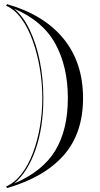

<svg xmlns="http://www.w3.org/2000/svg" viewBox="-20 -802 495 948"><path d="M10 -774 15 -781.5Q197.5 -729 293.8 -610.8Q390 -492.5 390 -317.5Q390 -143 293.8 -34.5Q197.5 74 15 126.5L10 119Q53 100 86.2 57Q119.5 14 142.2 -46Q165 -106 177 -175.8Q189 -245.5 189 -317.5Q189 -389.5 177 -462.2Q165 -535 142.2 -599Q119.5 -663 86.2 -709.2Q53 -755.5 10 -774ZM50 -759Q94.5 -721.5 126.8 -654.2Q159 -587 176.5 -500.2Q194 -413.5 194 -317.5Q194 -173.5 155.5 -63Q117 47.5 50 104Q191 44 253 -58.8Q315 -161.5 315 -317.5Q315 -473.5 253 -586.2Q191 -699 50 -759Z"/></svg>

Font: Engraving Unshaded CC
Style: Bold
Weight: 700
Designer: indestructible type*
Foundry: Cowboy Collective
Version: Version 1.000